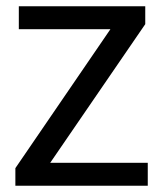

<svg xmlns="http://www.w3.org/2000/svg" viewBox="-20 -592 519 612"><path d="M29 0V-56L332 -499H40V-572H443V-515L140 -73H451V0Z"/></svg>

Font: lbangla15
Style: Book
Weight: 400
Designer: Jelle Bosma - Monotype Design Team
Foundry: Monotype Imaging Inc.
Version: Version 2.003